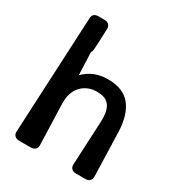

<svg xmlns="http://www.w3.org/2000/svg" viewBox="-199 -990 1040 1120"><g transform="rotate(30 320.5 -430.0)"><path d="M480 0Q462 0 451 -10.5Q440 -21 441 -39L455 -331Q457 -374 450.5 -402Q444 -430 430 -446Q416 -462 395.5 -468.5Q375 -475 349 -475Q316 -475 289.5 -463.5Q263 -452 244 -431Q225 -410 215.5 -380Q206 -350 207 -314L216 -39Q217 -22 206.5 -11Q196 0 177 0H97Q79 0 68 -10.5Q57 -21 58 -39L96 -823Q97 -860 136 -860H177Q196 -860 206.5 -849Q217 -838 216 -821Q214 -761 212.5 -729Q211 -697 209.5 -682Q208 -667 206.5 -664.5Q205 -662 204 -662Q203 -662 202.5 -659.5Q202 -657 202.5 -642.5Q203 -628 204.5 -595.5Q206 -563 208 -504Q208 -505 209 -506Q272 -570 369 -570Q472 -570 521 -509Q570 -448 574 -334L583 -39Q584 -22 573.5 -11Q563 0 544 0Z"/></g></svg>

Font: OpenDyslexic3
Style: Bold
Weight: 700
Designer: Abelardo Gonzalez
Version: Version 1.000;PS 001.001;hotconv 1.0.56